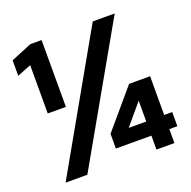

<svg xmlns="http://www.w3.org/2000/svg" viewBox="-125 -823 939 945"><g transform="rotate(-20 345.0 -350.0)"><path d="M537 0V-73H351V-150L521 -350H631V-147H673V-73H631V0ZM445 -147H537V-256ZM95 -350V-603L22 -574V-655L131 -700H190V-350ZM61 0 458 -700H573L175 0Z"/></g></svg>

Font: Red Hat Text
Style: Bold
Weight: 700
Designer: Pentagram, MCKL
Foundry: MCKL
Version: Version 1.030